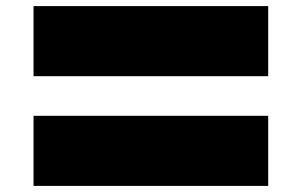

<svg xmlns="http://www.w3.org/2000/svg" viewBox="-20 -937 990 630"><path d="M90 -917V-687H860V-917ZM90 -557V-327H860V-557Z"/></svg>

Font: Hussar Dziwak
Style: Regular
Weight: 400
Version: Version 1.022